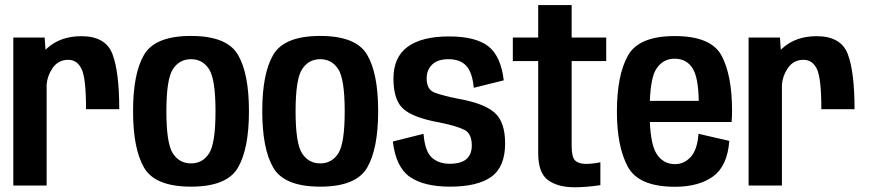

<svg xmlns="http://www.w3.org/2000/svg" viewBox="-20 -746 3498 772"><path d="M326 -307Q326 -431 308.2 -468.2Q290.5 -505.5 254 -505.5Q213.5 -505.5 190.5 -471Q170.5 -441 167.5 -406.5V0H33.5V-595H159.5L163 -546Q166 -549 169.5 -552Q223 -600.5 307 -600.5Q405 -600.5 432.2 -528.5Q459.5 -456.5 459.5 -307Z M748 4.5Q604 4.5 559.5 -71.5Q515 -147.5 515 -299Q515 -451 559.5 -526.2Q604 -601.5 748 -601.5Q892 -601.5 936.5 -526.2Q981 -451 981 -299Q981 -147.5 936.5 -71.5Q892 4.5 748 4.5ZM748 -89Q794.5 -89 820.5 -129Q846.5 -169 846.5 -298.5Q846.5 -428 820.5 -468Q794.5 -508 748 -508Q701.5 -508 675.2 -468Q649 -428 649 -298.5Q649 -169 675.2 -129Q701.5 -89 748 -89Z M1267.5 4.5Q1123.5 4.5 1079 -71.5Q1034.5 -147.5 1034.5 -299Q1034.5 -451 1079 -526.2Q1123.5 -601.5 1267.5 -601.5Q1411.5 -601.5 1456 -526.2Q1500.5 -451 1500.5 -299Q1500.5 -147.5 1456 -71.5Q1411.5 4.5 1267.5 4.5ZM1267.5 -89Q1314 -89 1340 -129Q1366 -169 1366 -298.5Q1366 -428 1340 -468Q1314 -508 1267.5 -508Q1221 -508 1194.8 -468Q1168.5 -428 1168.5 -298.5Q1168.5 -169 1194.8 -129Q1221 -89 1267.5 -89Z M1789.5 4.5Q1685.5 4.5 1628.8 -34.2Q1572 -73 1559.5 -177L1683 -208Q1688.5 -137.5 1716.2 -112.5Q1744 -87.5 1787.5 -87.5Q1833.5 -87.5 1855.2 -106.2Q1877 -125 1877 -161Q1877 -208.5 1847.5 -223.8Q1818 -239 1747.5 -253.5Q1643.5 -272 1602.8 -307.2Q1562 -342.5 1562 -430Q1562 -516 1619 -557.8Q1676 -599.5 1785.5 -599.5Q1892.5 -599.5 1943.2 -560Q1994 -520.5 2005.5 -423L1885 -393Q1879 -456 1854.2 -482Q1829.5 -508 1783.5 -508Q1740 -508 1717.8 -486.5Q1695.5 -465 1695.5 -431Q1695.5 -386.5 1726.2 -374.2Q1757 -362 1824.5 -348.5Q1926 -330.5 1968.5 -293.2Q2011 -256 2011 -169.5Q2011 -75 1955.5 -35.2Q1900 4.5 1789.5 4.5Z M2290 7Q2223 7 2183.5 -21.8Q2144 -50.5 2144 -130V-500.5H2042V-595H2144V-725.5H2278.5V-595H2417.5V-500.5H2278.5V-159Q2278.5 -114 2292.8 -100.5Q2307 -87 2336 -87Q2363 -87 2394 -93.5V-1.5Q2337 7 2290 7Z M2694 5Q2547.5 5 2504 -76.2Q2460.5 -157.5 2460.5 -296.5Q2460.5 -443 2504.5 -522Q2548.5 -601 2692.5 -601Q2839.5 -601 2881.5 -522Q2923.5 -443 2923.5 -299.5Q2923.5 -275 2921.5 -255.5H2593Q2597 -166 2618.5 -130Q2645 -86 2694.5 -86Q2731 -86 2757.5 -115.2Q2784 -144.5 2788.5 -208L2912.5 -179.5Q2904.5 -78 2847 -36.5Q2789.5 5 2694 5ZM2593 -340.5H2789.5Q2788 -434.5 2765 -471Q2740.5 -510 2692.5 -510Q2645.5 -510 2619 -469Q2596.5 -435 2593 -340.5Z M3282.5 -307Q3282.5 -431 3264.8 -468.2Q3247 -505.5 3210.5 -505.5Q3170 -505.5 3147 -471Q3127 -441 3124 -406.5V0H2990V-595H3116L3119.5 -546Q3122.5 -549 3126 -552Q3179.5 -600.5 3263.5 -600.5Q3361.5 -600.5 3388.8 -528.5Q3416 -456.5 3416 -307Z"/></svg>

Font: Anybody SemiBold
Style: Regular
Weight: 600
Designer: Tyler Finck
Foundry: Etcetera Type Company
Version: Version 1.010; ttfautohint (v1.8.3) -l 8 -r 50 -G 200 -x 14 